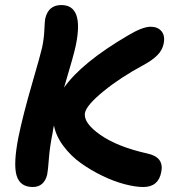

<svg xmlns="http://www.w3.org/2000/svg" viewBox="-20 -730 713 761"><path d="M109.9 11.2Q59.1 11.2 45.7 -34.7Q32.2 -80.6 53.2 -187Q71.3 -274.9 106.7 -396.7Q142.1 -518.6 147 -542Q154.3 -577.1 155.8 -611.1Q157.2 -645 159.2 -655.8Q171.4 -710 223.1 -710Q313 -710 280.8 -551.8Q274.4 -518.1 233.9 -382.8Q304.2 -482.4 487.8 -589.8Q544.9 -624 577.1 -624Q605 -624 619.9 -606.4Q634.8 -588.9 628.9 -558.1Q624 -532.2 604.7 -512.2Q585.4 -492.2 548.8 -472.2Q457 -422.9 390.4 -368.4Q323.7 -314 316.9 -283.2Q309.1 -243.7 377.2 -195.8Q445.3 -147.9 565.9 -121.1Q631.3 -106.4 619.1 -47.9Q607.9 11.2 547.9 11.2Q516.6 11.2 474.6 0.2Q432.6 -10.7 386.7 -32.7Q340.8 -54.7 300.8 -83.3Q260.7 -111.8 231.2 -151.4Q201.7 -190.9 193.8 -232.9Q189.9 -215.8 189 -206.1Q177.2 -147.9 173.8 -101.6Q170.4 -55.2 167 -38.1Q161.6 -14.6 147.2 -1.7Q132.8 11.2 109.9 11.2Z"/></svg>

Font: Shantell Sans Irregular
Style: Italic
Weight: 600
Italic angle: -11.31°
Designer: Stephen Nixon, Anya Danilova, Shantell Martin
Foundry: Arrow Type
Version: Version 1.006;[9816181b4]